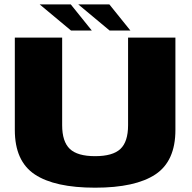

<svg xmlns="http://www.w3.org/2000/svg" viewBox="-20 -845 870 868"><path d="M410 3.5Q592 3.5 682.5 -56.5Q773 -116.5 773 -257.5V-675H559V-279Q559 -204 524.2 -171.5Q489.5 -139 410 -139Q330 -139 295.5 -172Q261 -205 261 -279V-675H47V-257.5Q47 -116.5 137.2 -56.5Q227.5 3.5 410 3.5ZM475.5 -707H569.5L474.5 -825H334ZM301 -707H395L300 -825H159.5Z"/></svg>

Font: Anybody SemiExpanded ExtraBold
Style: Regular
Weight: 800
Width: 6
Version: Version 1.113;gftools[0.9.25]